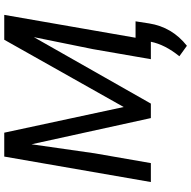

<svg xmlns="http://www.w3.org/2000/svg" viewBox="-18 -734 926 931"><g transform="rotate(-90 445.5 -268.0)"><path d="M152.3 -710.9 28.8 0H120.6L168 -272L211.9 -578.6L338.9 0H409.2L731.4 -567.4L673.3 -281.2L624.5 0H709C699.7 45.9 676.3 91.8 638.7 138.2L689.5 174.8C750 127 786.1 65.9 797.9 -8.3L808.1 -74.2H728.5L839.4 -710.9H718.8L392.6 -131.8L268.1 -710.9Z"/></g></svg>

Font: Roboto
Style: Italic
Weight: 400
Italic angle: -12°
Designer: Google
Version: Version 2.137; 2017